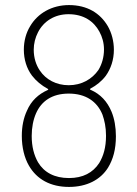

<svg xmlns="http://www.w3.org/2000/svg" viewBox="-20 -729 542 757"><path d="M420 -288C403 -329 376 -358 337 -375C334 -376 334 -378 337 -380C360 -392 381 -409 397 -430C417 -458 429 -493 429 -533C429 -567 420 -600 405 -626C375 -677 324 -709 252 -709C185 -709 129 -677 99 -626C83 -600 74 -568 74 -533C74 -495 85 -459 106 -431C123 -409 144 -392 168 -379C171 -377 171 -375 168 -374C132 -358 103 -332 86 -292C73 -264 66 -231 66 -193C66 -148 76 -107 94 -76C125 -22 179 8 252 8C322 8 376 -20 406 -68C426 -101 437 -140 437 -192C437 -228 431 -261 420 -288ZM137 -451C122 -473 113 -501 113 -533C113 -557 119 -581 130 -602C152 -645 195 -673 250 -673C310 -673 350 -645 372 -604C383 -584 390 -560 390 -534C390 -504 382 -476 368 -453C343 -417 302 -393 251 -393C202 -393 161 -415 137 -451ZM371 -86C346 -48 307 -27 252 -27C195 -27 154 -49 130 -89C114 -117 105 -151 105 -193C105 -226 111 -257 122 -282C143 -330 185 -360 251 -360C318 -360 363 -329 384 -277C392 -254 398 -228 398 -194C398 -148 388 -114 371 -86Z"/></svg>

Font: Barlow ExtraLight
Style: Regular
Weight: 275
Designer: Jeremy Tribby
Foundry: Tribby Type
Version: Version 1.422;hotconv 1.0.109;makeotfexe 2.5.65596